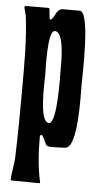

<svg xmlns="http://www.w3.org/2000/svg" viewBox="-51 -581 388 761"><g transform="rotate(5 142.5 -200.5)"><path d="M152 -94C112 -94 121 -251 121 -281C121 -307 114 -459 144 -459C182 -459 180 -341 180 -316C180 -285 186 -94 152 -94ZM19 -548 15 -544C15 -543 23 -514 24 -508C36 -412 35 -313 35 -216C35 -126 34 -36 31 54C30 83 21 118 21 143V144L24 146L136 147L138 145V144C124 82 121 24 121 -39L124 -44H128C133 -44 145 -13 148 -8C152 -1 162 0 172 0C190 0 208 -1 226 -2C276 -7 268 -215 268 -256C268 -296 278 -548 235 -548H169C142 -548 142 -517 125 -503H122L119 -506L115 -545L112 -548Z"/></g></svg>

Font: DisSenso
Style: Regular
Weight: 400
Version: Version 1.150